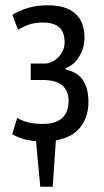

<svg xmlns="http://www.w3.org/2000/svg" viewBox="-20 -526 391 725"><path d="M96 -224V-286H149Q163 -286 176.5 -292.5Q190 -299 200.5 -310Q211 -321 217.5 -335.5Q224 -350 224 -366Q224 -405 203.5 -423Q183 -441 141 -441Q110 -441 86 -432Q62 -423 48 -413L27 -470Q52 -486 85.5 -496Q119 -506 162 -506Q228 -506 263.5 -475.5Q299 -445 299 -384Q299 -346 280 -314Q261 -282 228 -268V-264Q274 -253 294 -222Q314 -191 314 -140Q314 -86 284 -46.5Q254 -7 191 4L179 179H132L116 7Q87 5 65.5 -2Q44 -9 26 -19L45 -81Q64 -69 88.5 -63.5Q113 -58 141 -58Q239 -58 239 -146Q239 -182 216 -203Q193 -224 139 -224Z"/></svg>

Font: PT Sans Narrow
Style: Regular
Weight: 400
Width: 3
Designer: A.Korolkova, O.Umpeleva, V.Yefimov
Foundry: ParaType Ltd
Version: Version 2.003W OFL